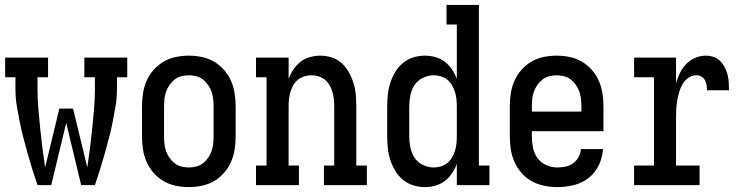

<svg xmlns="http://www.w3.org/2000/svg" viewBox="-20 -755 3040 783"><path d="M133 0Q122 -32 112 -64Q102 -96 93 -128Q84 -160 75.5 -192.5Q67 -225 60.5 -257.5Q54 -290 48.5 -323.5Q43 -357 43 -390V-440H1V-520H176V-440H133V-390Q133 -350 136.5 -310Q140 -270 144 -230.5Q148 -191 153 -151.5Q158 -112 164 -72L222 -312H278L336 -72Q342 -112 347 -151.5Q352 -191 356 -230.5Q360 -270 363.5 -310Q367 -350 367 -390V-440H324V-520H499V-440H457V-390Q457 -357 451.5 -323.5Q446 -290 439.5 -257.5Q433 -225 424.5 -192.5Q416 -160 407 -128Q398 -96 388 -64Q378 -32 367 0H311L250 -254L189 0Z M750 8Q723 8 696.5 2.5Q670 -3 647 -16.5Q624 -30 606 -50.5Q588 -71 577.5 -95.5Q567 -120 563 -146.5Q559 -173 559 -200V-320Q559 -347 563 -373.5Q567 -400 577.5 -424.5Q588 -449 606 -469.5Q624 -490 647 -503.5Q670 -517 696.5 -522.5Q723 -528 750 -528Q777 -528 803.5 -522.5Q830 -517 853 -503.5Q876 -490 894 -469.5Q912 -449 922.5 -424.5Q933 -400 937 -373.5Q941 -347 941 -320V-200Q941 -173 937 -146.5Q933 -120 922.5 -95.5Q912 -71 894 -50.5Q876 -30 853 -16.5Q830 -3 803.5 2.5Q777 8 750 8ZM750 -72Q765 -72 780.5 -76Q796 -80 808 -89.5Q820 -99 829 -112Q838 -125 843 -139.5Q848 -154 849.5 -169.5Q851 -185 851 -200V-320Q851 -335 849.5 -350.5Q848 -366 843 -380.5Q838 -395 829 -408Q820 -421 808 -430.5Q796 -440 780.5 -444Q765 -448 750 -448Q735 -448 719.5 -444Q704 -440 692 -430.5Q680 -421 671 -408Q662 -395 657 -380.5Q652 -366 650.5 -350.5Q649 -335 649 -320V-200Q649 -185 650.5 -169.5Q652 -154 657 -139.5Q662 -125 671 -112Q680 -99 692 -89.5Q704 -80 719.5 -76Q735 -72 750 -72Z M1024 0V-80H1067V-440H1024V-520H1157V-433Q1164 -453 1176 -471Q1188 -489 1205 -502.5Q1222 -516 1243.5 -522Q1265 -528 1286 -528Q1310 -528 1333.5 -520.5Q1357 -513 1374.5 -496.5Q1392 -480 1403.5 -459Q1415 -438 1422 -415Q1429 -392 1431 -368Q1433 -344 1433 -320V-80H1476V0H1301V-80H1343V-320Q1343 -335 1341.5 -350Q1340 -365 1336 -379Q1332 -393 1324.5 -406.5Q1317 -420 1305.5 -429.5Q1294 -439 1279.5 -443.5Q1265 -448 1250 -448Q1235 -448 1220.5 -443.5Q1206 -439 1194.5 -429.5Q1183 -420 1175.5 -406.5Q1168 -393 1164 -379Q1160 -365 1158.5 -350Q1157 -335 1157 -320V-80H1199V0Z M1713 8Q1688 8 1664.5 0.5Q1641 -7 1622.5 -22.5Q1604 -38 1591.5 -59Q1579 -80 1571.5 -103.5Q1564 -127 1561.5 -151.5Q1559 -176 1559 -200V-320Q1559 -344 1561.5 -368.5Q1564 -393 1571.5 -416.5Q1579 -440 1591.5 -461Q1604 -482 1622.5 -497.5Q1641 -513 1664.5 -520.5Q1688 -528 1713 -528Q1735 -528 1756 -522Q1777 -516 1794 -503Q1811 -490 1823.5 -471.5Q1836 -453 1843 -433V-655H1801V-735H1933V-80H1976V0H1843V-87Q1836 -67 1823.5 -48.5Q1811 -30 1794 -17Q1777 -4 1756 2Q1735 8 1713 8ZM1749 -72Q1764 -72 1778.5 -76.5Q1793 -81 1804.5 -90.5Q1816 -100 1823.5 -113Q1831 -126 1835.5 -140.5Q1840 -155 1841.5 -170Q1843 -185 1843 -200V-320Q1843 -335 1841.5 -350Q1840 -365 1835.5 -379.5Q1831 -394 1823.5 -407Q1816 -420 1804.5 -429.5Q1793 -439 1778.5 -443.5Q1764 -448 1749 -448Q1726 -448 1704.5 -437.5Q1683 -427 1670.5 -408Q1658 -389 1653.5 -366Q1649 -343 1649 -320V-200Q1649 -177 1653.5 -154Q1658 -131 1670.5 -112Q1683 -93 1704.5 -82.5Q1726 -72 1749 -72Z M2252 8Q2225 8 2198.5 2.5Q2172 -3 2148.5 -16Q2125 -29 2107 -49.5Q2089 -70 2078 -95Q2067 -120 2063 -146.5Q2059 -173 2059 -200V-320Q2059 -347 2063 -373.5Q2067 -400 2077.5 -424.5Q2088 -449 2106 -469.5Q2124 -490 2147 -503.5Q2170 -517 2196.5 -522.5Q2223 -528 2250 -528Q2277 -528 2303.5 -522.5Q2330 -517 2353 -503.5Q2376 -490 2394 -469.5Q2412 -449 2422.5 -424.5Q2433 -400 2437 -373.5Q2441 -347 2441 -320V-220H2149V-200Q2149 -177 2153.5 -153.5Q2158 -130 2171.5 -111Q2185 -92 2207 -82Q2229 -72 2252 -72Q2269 -72 2286 -75.5Q2303 -79 2317 -89Q2331 -99 2339.5 -114.5Q2348 -130 2349 -147H2439Q2437 -113 2422 -81.5Q2407 -50 2380 -29Q2353 -8 2319.5 0Q2286 8 2252 8ZM2149 -300H2351V-320Q2351 -335 2349.5 -350.5Q2348 -366 2343 -380.5Q2338 -395 2329 -408Q2320 -421 2308 -430.5Q2296 -440 2280.5 -444Q2265 -448 2250 -448Q2235 -448 2219.5 -444Q2204 -440 2192 -430.5Q2180 -421 2171 -408Q2162 -395 2157 -380.5Q2152 -366 2150.5 -350.5Q2149 -335 2149 -320Z M2566 0V-80H2647V-440H2566V-520H2737V-416Q2743 -437 2753 -457.5Q2763 -478 2778.5 -494Q2794 -510 2815 -519Q2836 -528 2858 -528Q2874 -528 2889.5 -523Q2905 -518 2916.5 -506.5Q2928 -495 2935.5 -480.5Q2943 -466 2947 -450.5Q2951 -435 2952 -419Q2953 -403 2953 -387H2863Q2863 -397 2861.5 -407.5Q2860 -418 2855 -427.5Q2850 -437 2841 -442.5Q2832 -448 2821 -448Q2803 -448 2788 -438Q2773 -428 2764 -412.5Q2755 -397 2750 -380Q2745 -363 2742 -346Q2739 -329 2738 -311Q2737 -293 2737 -276V-80H2833V0Z"/></svg>

Font: Iosevka Curly Slab Medium
Style: Regular
Weight: 500
Monospace: yes
Designer: Belleve Invis
Foundry: Belleve Invis
Version: Version 22.1.2; ttfautohint (v1.8.4)